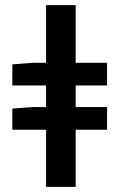

<svg xmlns="http://www.w3.org/2000/svg" viewBox="-20 -726 464 746"><path d="M28 -222V-304L106 -310H396V-222ZM28 -394V-476L106 -482H396V-394ZM159 0V-706H274V0Z"/></svg>

Font: Source Sans 3 ExtraLight SemiBold
Style: Regular
Weight: 600
Version: Version 3.052;hotconv 1.1.0;makeotfexe 2.6.0